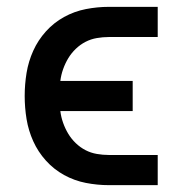

<svg xmlns="http://www.w3.org/2000/svg" viewBox="-20 -540 540 560"><path d="M440 0H297Q264 0 230.5 -6.5Q197 -13 167 -29.5Q137 -46 114 -71.5Q91 -97 77 -128Q63 -159 57.5 -192.5Q52 -226 52 -260Q52 -294 57.5 -327.5Q63 -361 77 -392Q91 -423 114 -448.5Q137 -474 167 -490.5Q197 -507 230.5 -513.5Q264 -520 297 -520H440V-432H297Q280 -432 262.5 -429Q245 -426 229.5 -418Q214 -410 201 -397.5Q188 -385 179 -370Q170 -355 164 -338Q158 -321 156 -304H367V-216H156Q158 -199 164 -182Q170 -165 179 -150Q188 -135 201 -122.5Q214 -110 229.5 -102Q245 -94 262.5 -91Q280 -88 297 -88H440Z"/></svg>

Font: Iosevka Term Semibold
Style: Regular
Weight: 600
Monospace: yes
Designer: Belleve Invis
Foundry: Belleve Invis
Version: Version 31.4.0